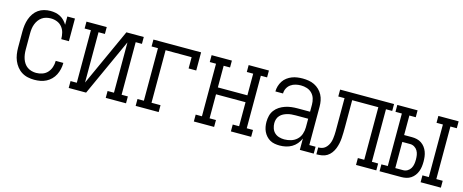

<svg xmlns="http://www.w3.org/2000/svg" viewBox="-36 -1006 3571 1482"><g transform="rotate(15 1750.0 -265.0)"><path d="M247 8Q221 8 195 2.5Q169 -3 146.5 -17Q124 -31 107.5 -52Q91 -73 81 -97Q71 -121 67 -147.5Q63 -174 63 -200V-330Q63 -355 66.5 -380.5Q70 -406 78.5 -430Q87 -454 101.5 -475Q116 -496 136.5 -510.5Q157 -525 182 -531.5Q207 -538 232 -538Q253 -538 273 -534Q293 -530 311 -520.5Q329 -511 343.5 -496Q358 -481 368 -464V-530H429V-349H368Q368 -374 362 -399Q356 -424 340 -444Q324 -464 300 -473.5Q276 -483 250 -483Q232 -483 213.5 -478.5Q195 -474 179.5 -463Q164 -452 153 -436.5Q142 -421 135.5 -403.5Q129 -386 126.5 -367.5Q124 -349 124 -330V-200Q124 -181 126.5 -162.5Q129 -144 135 -126.5Q141 -109 151.5 -93.5Q162 -78 177 -67.5Q192 -57 210.5 -52Q229 -47 247 -47Q272 -47 296.5 -55.5Q321 -64 337.5 -82.5Q354 -101 362 -125Q370 -149 370 -174Q370 -175 370 -175Q370 -175 370 -176H431Q431 -175 431 -174.5Q431 -174 431 -174Q431 -150 425.5 -126Q420 -102 409 -80Q398 -58 380.5 -40.5Q363 -23 341.5 -12Q320 -1 296 3.5Q272 8 247 8Z M521 0V-55H571V-475H521V-530H683V-475H632V-73L840 -530H979V-475H929V-55H979V0H817V-55H868V-457L660 0Z M1056 0V-55H1107V-475H1056V-530H1437V-385H1376V-475H1168V-55H1240V0Z M1521 0V-55H1571V-475H1521V-530H1683V-475H1632V-302H1868V-475H1817V-530H1979V-475H1929V-55H1979V0H1817V-55H1868V-247H1632V-55H1683V0Z M2208 8Q2188 8 2168 4.5Q2148 1 2131 -8.5Q2114 -18 2100.5 -33Q2087 -48 2078.5 -66Q2070 -84 2066.5 -103.5Q2063 -123 2063 -143Q2063 -167 2069 -191.5Q2075 -216 2090 -236Q2105 -256 2126 -269.5Q2147 -283 2170.5 -291Q2194 -299 2218.5 -302Q2243 -305 2268 -305H2368V-362Q2368 -386 2361 -409.5Q2354 -433 2337 -450.5Q2320 -468 2296.5 -475.5Q2273 -483 2248 -483Q2227 -483 2206 -478Q2185 -473 2167.5 -460.5Q2150 -448 2140 -428.5Q2130 -409 2130 -387H2069Q2069 -409 2075.5 -430.5Q2082 -452 2094 -470.5Q2106 -489 2124 -502.5Q2142 -516 2162.5 -524Q2183 -532 2204.5 -535Q2226 -538 2248 -538Q2272 -538 2296 -534Q2320 -530 2341.5 -519.5Q2363 -509 2380.5 -492Q2398 -475 2409 -454Q2420 -433 2424.5 -409.5Q2429 -386 2429 -362V-55H2479V0H2368V-91Q2358 -67 2341.5 -47.5Q2325 -28 2303.5 -15.5Q2282 -3 2257.5 2.5Q2233 8 2208 8ZM2230 -47Q2257 -47 2283.5 -55Q2310 -63 2330 -81.5Q2350 -100 2359 -126.5Q2368 -153 2368 -180V-249H2268Q2251 -249 2234.5 -247.5Q2218 -246 2202 -241.5Q2186 -237 2171.5 -229.5Q2157 -222 2145.5 -209.5Q2134 -197 2129 -181Q2124 -165 2124 -149Q2124 -128 2131 -107.5Q2138 -87 2153 -73Q2168 -59 2188.5 -53Q2209 -47 2230 -47Z M2500 0V-55Q2515 -55 2529.5 -59Q2544 -63 2555.5 -73Q2567 -83 2575 -96Q2583 -109 2587.5 -123Q2592 -137 2594 -152Q2596 -167 2597 -182Q2598 -197 2598 -212Q2598 -227 2598 -242Q2598 -244 2598 -246Q2598 -248 2598 -250V-256Q2598 -258 2598 -260Q2598 -262 2598 -264V-475H2548V-530H2979V-475H2929V-55H2979V0H2817V-55H2868V-475H2659V-262Q2659 -262 2659 -261.5Q2659 -261 2659 -261V-260Q2659 -238 2658.5 -216Q2658 -194 2656.5 -172Q2655 -150 2650.5 -128.5Q2646 -107 2638 -86.5Q2630 -66 2616.5 -48Q2603 -30 2584.5 -18.5Q2566 -7 2544 -3.5Q2522 0 2500 0Z M3333 0V-55H3384V-475H3333V-530H3495V-475H3444V-55H3495V0ZM3005 0V-55H3056V-475H3005V-530H3167V-475H3116V-319H3179Q3199 -319 3218.5 -314.5Q3238 -310 3254.5 -299Q3271 -288 3283 -272Q3295 -256 3302 -237.5Q3309 -219 3311.5 -199Q3314 -179 3314 -160Q3314 -140 3311.5 -120Q3309 -100 3302 -81.5Q3295 -63 3283 -47Q3271 -31 3254.5 -20Q3238 -9 3218.5 -4.5Q3199 0 3179 0ZM3179 -55Q3197 -55 3213 -64.5Q3229 -74 3238 -89.5Q3247 -105 3250 -123Q3253 -141 3253 -160Q3253 -178 3250 -196Q3247 -214 3238 -229.5Q3229 -245 3213 -254.5Q3197 -264 3179 -264H3116V-55Z"/></g></svg>

Font: Iosevka Slab Light
Style: Regular
Weight: 300
Monospace: yes
Designer: Belleve Invis
Foundry: Belleve Invis
Version: Version 11.1.0; ttfautohint (v1.8.3)